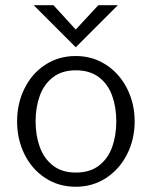

<svg xmlns="http://www.w3.org/2000/svg" viewBox="-20 -710 585 740"><path d="M45.9 -242.2Q45.9 -311.5 74.5 -369.1Q103 -426.8 154.5 -460.4Q206.1 -494.1 272 -494.1Q336.9 -494.1 388.7 -460.4Q440.4 -426.8 469.7 -368.9Q499 -311 499 -242.2Q499 -172.9 469.7 -115.2Q440.4 -57.6 388.7 -23.9Q336.9 9.8 272 9.8Q206.1 9.8 154.5 -23.9Q103 -57.6 74.5 -115.2Q45.9 -172.9 45.9 -242.2ZM428.2 -242.2Q428.2 -296.4 412.4 -340.8Q396.5 -385.3 361.6 -412.1Q326.7 -439 272 -439Q218.8 -439 184.1 -412.1Q149.4 -385.3 133.3 -340.8Q117.2 -296.4 117.2 -242.2Q117.2 -188 133.3 -143.6Q149.4 -99.1 184.1 -72Q218.8 -44.9 272 -44.9Q326.7 -44.9 361.6 -72Q396.5 -99.1 412.4 -143.6Q428.2 -188 428.2 -242.2ZM272 -527.8 109.9 -689.9H186L272 -596.2L358.9 -689.9H434.1Z"/></svg>

Font: Acari Sans Light
Style: Regular
Weight: 300
Designer: Alfredo Marco Pradil and Stefan Peev
Foundry: Hanken Design Co.
Version: Version 1.045;January 11, 2019;FontCreator 11.5.0.2425 64-bi